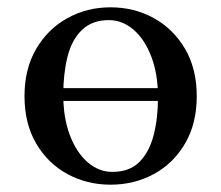

<svg xmlns="http://www.w3.org/2000/svg" viewBox="-20 -495 605 525"><path d="M282 -475Q347 -475 400.5 -445.5Q454 -416 486 -361.5Q518 -307 518 -232Q518 -157 486 -102.5Q454 -48 400.5 -19Q347 10 282 10Q218 10 164.5 -19Q111 -48 79 -102.5Q47 -157 47 -232Q47 -307 79 -361.5Q111 -416 164.5 -445.5Q218 -475 282 -475ZM287 -25Q334 -25 361 -52Q388 -79 400 -125Q412 -171 412 -229Q412 -292 394 -339.5Q376 -387 345.5 -413.5Q315 -440 277 -440Q232 -440 204 -413Q176 -386 164.5 -339.5Q153 -293 153 -236Q153 -173 171 -125.5Q189 -78 219.5 -51.5Q250 -25 287 -25ZM87 -254H471V-219H87Z"/></svg>

Font: Brygada 1918 Medium
Style: Regular
Weight: 500
Designer: Mateusz Machalski | Borys Kosmynka | Przemek Hoffer
Foundry: NIEPODLEGLA 2018
Version: Version 3.006